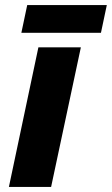

<svg xmlns="http://www.w3.org/2000/svg" viewBox="-20 -735 440 755"><path d="M15 0 131 -549H298L181 0ZM64 -606 87 -715H400L377 -606Z"/></svg>

Font: Noto Sans ExtraBold
Style: Italic
Weight: 800
Italic angle: -12°
Designer: Monotype Design Team
Foundry: Monotype Imaging Inc.
Version: Version 2.013; ttfautohint (v1.8.4.7-5d5b)